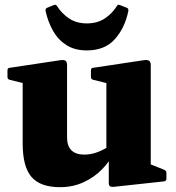

<svg xmlns="http://www.w3.org/2000/svg" viewBox="-20 -761 728 796"><path d="M605 -162V-50L586 -87L661 -57Q670 -53 670 -43V-20Q670 -11 660 -9L457 13Q442 15 436.5 11.5Q431 8 431 -2V-123L421 -139V-162ZM229 15Q147 15 110.5 -27.5Q74 -70 74 -166V-310H258V-192Q258 -120 330 -120Q382 -120 438 -159L454 -131Q436 -93 403.5 -59.5Q371 -26 326.5 -5.5Q282 15 229 15ZM421 -162V-310H605V-162ZM74 -310V-462L94 -412L21 -430Q11 -432 11 -442V-469Q11 -480 21 -480L227 -511Q244 -514 251 -509.5Q258 -505 258 -491V-310ZM421 -310V-462L440 -412L367 -430Q357 -432 357 -442V-469Q357 -480 367 -480L573 -511Q590 -514 597.5 -509.5Q605 -505 605 -491V-310ZM340 -552Q290 -552 255.5 -574Q221 -596 200 -633Q179 -670 169 -715Q167 -726 176 -729L203 -740Q212 -744 217 -735Q236 -705 266.5 -684.5Q297 -664 340 -664Q384 -664 414.5 -684.5Q445 -705 464 -735Q468 -744 477 -740L505 -729Q514 -726 512 -715Q498 -646 456.5 -599Q415 -552 340 -552Z"/></svg>

Font: Hahmlet ExtraBold
Style: Regular
Weight: 800
Designer: Minjoo Ham & Mark Frömberg
Foundry: hypertype
Version: Version 1.002